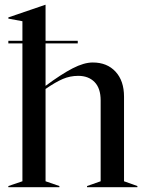

<svg xmlns="http://www.w3.org/2000/svg" viewBox="-20 -785 610 805"><path d="M15 -614H74V-696L15 -707V-712L170 -765H171V-614H306V-603H171V-425Q237 -474 284.5 -498.5Q332 -523 369 -523Q429 -523 464.5 -484.5Q500 -446 500 -380V-25L556 -5V0H345V-5L402 -25V-364Q402 -415 376.5 -441Q351 -467 308 -467Q274 -467 243.5 -454Q213 -441 171 -412V-25L229 -5V0H15V-5L74 -25V-603H15Z"/></svg>

Font: Nyght Serif
Style: Regular
Weight: 400
Designer: Maksym Kobuzan
Version: Version 0.410;July 4, 2025;FontCreator 15.0.0.2958 64-bit